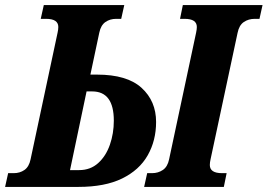

<svg xmlns="http://www.w3.org/2000/svg" viewBox="-58 -734 1051 754"><path d="M-38 0 -26 -54H-4Q20 -54 38 -66.5Q56 -79 62 -108L168 -605Q171 -618 171 -628Q171 -660 123 -660H102L114 -714H430L418 -660H398Q374 -660 356 -647.5Q338 -635 332 -606L297 -441H323Q441 -441 498 -389Q555 -337 555 -255Q555 -182 522 -124Q489 -66 421.5 -33Q354 0 250 0ZM217 -66H253Q297 -66 327.5 -93.5Q358 -121 373.5 -165.5Q389 -210 389 -260Q389 -375 304 -375H282ZM508 0 520 -54H539Q563 -54 581.5 -66.5Q600 -79 606 -108L712 -605Q715 -619 715 -628Q715 -660 667 -660H649L660 -714H973L961 -660H942Q918 -660 899.5 -647.5Q881 -635 875 -605L769 -109Q766 -96 766 -86Q766 -54 814 -54H832L821 0Z"/></svg>

Font: Noto Serif Condensed ExtraBold
Style: Italic
Weight: 800
Width: 3
Italic angle: -12°
Designer: Monotype Design Team
Foundry: Monotype Imaging Inc.
Version: Version 2.014; ttfautohint (v1.8.4.7-5d5b)